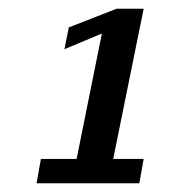

<svg xmlns="http://www.w3.org/2000/svg" viewBox="-20 -769 414 441"><path d="M64 -348H300L310 -404H240L310 -749H248L138 -706L128 -656L214 -692L156 -404H74Z"/></svg>

Font: KpSans
Style: BoldItalic
Weight: 700
Italic angle: -11°
Version: Version 0.66